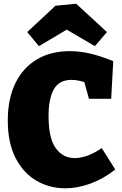

<svg xmlns="http://www.w3.org/2000/svg" viewBox="-20 -1001 659 1036"><path d="M332 15Q248 15 177.5 -25.5Q107 -66 64.5 -147.5Q22 -229 22 -351Q22 -468 63 -552Q104 -636 179 -680.5Q254 -725 357 -725Q413 -725 469 -711.5Q525 -698 591 -671L580 -468H460L435 -558Q396 -570 366 -570Q299 -570 270.5 -519Q242 -468 242 -375Q242 -256 280.5 -202Q319 -148 383 -148Q450 -148 529 -202L602 -86Q536 -35 467 -10Q398 15 332 15ZM190 -752 127 -828 279 -970 391 -981 557 -828 492 -752 340 -841Z"/></svg>

Font: Bitter Black
Style: Regular
Weight: 900
Designer: Sol Matas, and Bitter project Authors
Foundry: Sol Matas
Version: Version 2.001